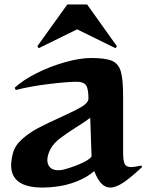

<svg xmlns="http://www.w3.org/2000/svg" viewBox="-20 -831 660 864"><path d="M30 -88Q30 -109 38 -141Q47 -176 79.5 -205Q112 -234 152 -255Q192 -276 254 -304Q318 -333 348 -351Q378 -369 378 -388Q378 -432 367 -447.5Q356 -463 325 -463Q283 -463 200.5 -453Q118 -443 51 -426L46 -436Q82 -470 143.5 -501Q205 -532 272 -551Q339 -570 390 -570Q454 -570 483.5 -557.5Q513 -545 523.5 -510Q534 -475 534 -399V-146Q534 -108 541 -93.5Q548 -79 571 -79Q583 -79 616 -86L620 -80Q570 -33 536 -10Q502 13 476 13Q454 13 436.5 -5Q419 -23 404 -61Q373 -34 327.5 -15.5Q282 3 231 9Q202 13 171 13Q30 13 30 -88ZM241 -65Q255 -65 262 -67Q296 -75 337 -92Q378 -109 392 -126L386 -301Q369 -287 324 -259Q278 -230 249.5 -208Q221 -186 207 -160Q193 -132 193 -111Q193 -90 205.5 -77.5Q218 -65 241 -65ZM148 -623 283 -811H372L506 -623L500 -614L327 -699L154 -614Z"/></svg>

Font: Tiejili SC
Style: Regular
Weight: 400
Designer: Buernia
Foundry: Ershou Xiaoxi Press
Version: Version 1.100